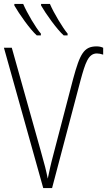

<svg xmlns="http://www.w3.org/2000/svg" viewBox="-20 -957 545 977"><path d="M234 -937H189V-929C213 -887 270 -807 304 -777H324V-786C300 -814 253 -892 234 -937ZM98 -937H53V-929C77 -887 133 -807 167 -777H188V-786C163 -814 118 -890 98 -937ZM473 -685C482 -685 494 -683 505 -679V-714C494 -719 484 -721 470 -721C407 -720 387 -684 352 -555L252 -172C237 -116 231 -86 223 -48C214 -92 209 -113 186 -194L40 -714H0L200 0H245L390 -549C414 -636 429 -685 473 -685Z"/></svg>

Font: Noto Sans Condensed ExtraLight
Style: Regular
Weight: 200
Width: 3
Designer: Monotype Design Team
Foundry: Monotype Imaging Inc.
Version: Version 2.013